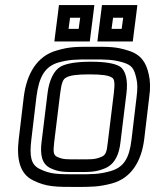

<svg xmlns="http://www.w3.org/2000/svg" viewBox="-20 -704 613 759"><path d="M570 -321C575 -355 574 -386 568 -410C558 -457 537 -489 487 -504C438 -520 409 -519 347 -519C284 -519 256 -520 203 -504C125 -482 85 -410 74 -321L54 -153C45 -78 57 -17 111 9C163 35 202 35 279 35C340 35 371 35 423 21C499 0 539 -66 550 -153L570 -321ZM520 -321 500 -153C491 -77 469 -42 415 -27C371 -15 346 -15 285 -15C208 -15 180 -15 137 -36C102 -53 96 -86 104 -153L124 -321C134 -400 157 -441 211 -457C256 -469 277 -469 341 -469C404 -469 425 -469 467 -457C502 -446 510 -433 519 -394C524 -374 524 -351 520 -321ZM406 -140C402 -103 398 -91 381 -84C355 -73 340 -74 292 -74C244 -74 229 -73 206 -84C191 -91 190 -103 194 -140L218 -336C223 -377 230 -392 241 -397C255 -406 284 -410 333 -410C383 -410 410 -406 423 -397C432 -392 435 -377 430 -336L406 -140ZM456 -140 480 -336C486 -385 478 -425 454 -441C433 -454 393 -460 339 -460C286 -460 244 -454 220 -441C192 -425 174 -385 168 -336L144 -140C139 -97 143 -56 180 -39C213 -23 239 -24 286 -24C333 -24 358 -23 396 -39C436 -56 451 -97 456 -140ZM338 -565 350 -659 353 -684H328H238H213L210 -659L198 -565L195 -540H220H310H335L338 -565ZM291 -590H251L257 -634H297L291 -590ZM508 -565 520 -659 523 -684H498H408H383L380 -659L368 -565L365 -540H390H480H505L508 -565ZM461 -590H421L427 -634H467L461 -590Z"/></svg>

Font: Gamestation Text Outline
Style: Italic
Weight: 400
Designer: Jonas Hecksher
Foundry: Jonas Hecksher, Playtypeª, e-types AS
Version: Version 1.003